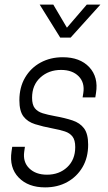

<svg xmlns="http://www.w3.org/2000/svg" viewBox="-20 -800 466 832"><path d="M175.5 12Q102 12 60.8 -30.8Q19.5 -73.5 30 -144L33 -164H88L85 -143Q78.5 -98 106.8 -70.5Q135 -43 183.5 -43Q236.5 -43 271.2 -75.5Q306 -108 306 -162.5Q306 -193 294.2 -208.2Q282.5 -223.5 261 -230.5Q239.5 -237.5 210 -243Q165 -251.5 132.2 -261.8Q99.5 -272 81.8 -295.2Q64 -318.5 64 -365.5Q64 -422 88.8 -464Q113.5 -506 156 -529Q198.5 -552 252 -552Q326.5 -552 366.8 -509Q407 -466 396 -397L393 -378H338L341 -397Q348 -442 320.8 -469.5Q293.5 -497 244.5 -497Q191 -497 155 -464.2Q119 -431.5 119 -376.5Q119 -346 131 -331Q143 -316 165 -309.2Q187 -302.5 217 -297Q261.5 -289 294 -278.2Q326.5 -267.5 344.2 -243.8Q362 -220 362 -173Q362 -117.5 337.8 -76Q313.5 -34.5 271.5 -11.2Q229.5 12 175.5 12ZM241 -637 152 -780H211L270 -680L356 -780H415L286 -637Z"/></svg>

Font: Mohave Light Light
Style: Italic
Weight: 300
Italic angle: -8°
Version: Version 2.003